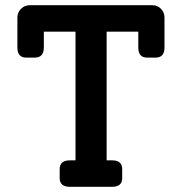

<svg xmlns="http://www.w3.org/2000/svg" viewBox="-20 -720 701 740"><path d="M566 -700Q587 -700 600.5 -686Q614 -672 614 -652V-537Q614 -498 580 -498H547Q513 -498 513 -537V-598H391V-102H412Q451 -102 451 -68V-34Q451 0 412 0H249Q210 0 210 -34V-68Q210 -102 249 -102H271V-598H149V-537Q149 -498 114 -498H81Q47 -498 47 -537V-652Q47 -672 61 -686Q75 -700 95 -700Z"/></svg>

Font: Solway Medium
Style: Regular
Weight: 500
Designer: Mariya V. Pigoulevskaya
Foundry: The Northern Block Ltd.
Version: Version 1.000;hotconv 1.0.109;makeotfexe 2.5.65596